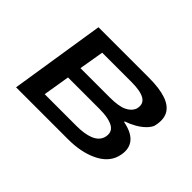

<svg xmlns="http://www.w3.org/2000/svg" viewBox="-92 -723 949 949"><g transform="rotate(45 382.0 -249.0)"><path d="M73 0 151 -498H503Q578 -498 624 -482Q670 -466 687 -433Q704 -400 691 -349Q684 -332 666.5 -315Q649 -298 624.5 -284Q600 -270 571 -260L573 -256Q639 -243 663.5 -207.5Q688 -172 672 -117Q655 -61 590.5 -30.5Q526 0 436 0ZM197 -76H420Q476 -76 511.5 -90.5Q547 -105 557 -135Q569 -177 538 -196.5Q507 -216 440 -216H220ZM231 -292H435Q497 -292 528 -306.5Q559 -321 569 -348Q579 -386 551 -404Q523 -422 459 -422H253Z"/></g></svg>

Font: Nunito Sans 7pt Expanded SemiBold
Style: Italic
Weight: 600
Width: 7
Italic angle: -9°
Designer: Vernon Adams
Foundry: Vernon Adams
Version: Version 3.101;gftools[0.9.27]